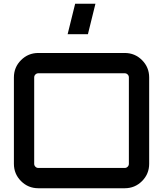

<svg xmlns="http://www.w3.org/2000/svg" viewBox="-20 -1002 868 1022"><path d="M184 -720H644Q698 -720 736 -682Q774 -644 774 -590V-130Q774 -76 736 -38Q698 0 644 0H184Q130 0 92 -38Q54 -76 54 -130V-590Q54 -644 92 -682Q130 -720 184 -720ZM184 -108H644Q653 -108 659.5 -114.5Q666 -121 666 -130V-590Q666 -599 659.5 -605.5Q653 -612 644 -612H184Q175 -612 168.5 -605.5Q162 -599 162 -590V-130Q162 -121 168.5 -114.5Q175 -108 184 -108ZM340 -820 380 -982H488L448 -820Z"/></svg>

Font: Orbitron
Style: Regular
Weight: 500
Designer: Matt McInerney
Foundry: Matt McInerney
Version: 1.000